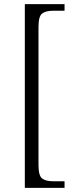

<svg xmlns="http://www.w3.org/2000/svg" viewBox="-20 -780 369 928"><path d="M100 128V-760H292V-728H236Q201 -728 183.5 -714.5Q166 -701 166 -649V17Q166 69 183.5 82.5Q201 96 236 96H292V128Z"/></svg>

Font: Noto Serif Myanmar Light
Style: Regular
Weight: 300
Designer: Ben Mitchell and the Monotype Design Team
Foundry: Monotype Imaging Inc.
Version: Version 2.106; ttfautohint (v1.8.4.7-5d5b)